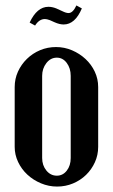

<svg xmlns="http://www.w3.org/2000/svg" viewBox="-20 -677 414 706"><path d="M186 -504Q217 -504 245 -492Q273 -480 294.5 -460Q316 -440 328.5 -413.5Q341 -387 341 -357V-137Q341 -107 329 -80.5Q317 -54 296.5 -34Q276 -14 248.5 -2.5Q221 9 190 9Q159 9 130.5 -3Q102 -15 80.5 -35Q59 -55 46.5 -81.5Q34 -108 34 -137V-357Q34 -387 46 -413.5Q58 -440 79 -460.5Q100 -481 127.5 -492.5Q155 -504 186 -504ZM189 -465Q166 -465 150.5 -445Q135 -425 135 -398V-96Q135 -69 150.5 -50Q166 -31 189 -31Q211 -31 225.5 -49.5Q240 -68 240 -96V-398Q240 -426 225.5 -445.5Q211 -465 189 -465ZM109 -583 89 -594Q116 -652 158 -652Q172 -652 187 -646L209 -636Q223 -629 232 -629Q248 -629 261 -657L281 -646Q256 -587 214 -587Q199 -587 181 -595L163 -603Q152 -607 145 -607Q124 -607 109 -583Z"/></svg>

Font: Moniqa Paragraph
Style: Bold
Weight: 700
Designer: Rajesh Rajput
Foundry: Rajesh Rajput
Version: Version 1.000